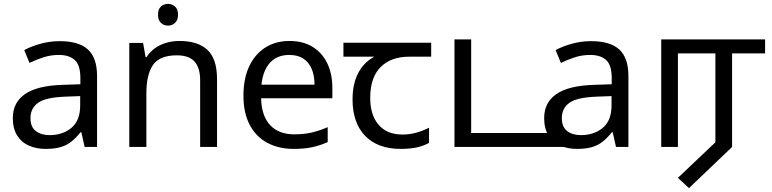

<svg xmlns="http://www.w3.org/2000/svg" viewBox="-20 -757 3978 989"><path d="M288 -545Q386 -545 433 -502Q480 -459 480 -365V0H416L399 -76H395Q372 -47 347.5 -27.5Q323 -8 291.5 1Q260 10 215 10Q167 10 128.5 -7Q90 -24 68 -59.5Q46 -95 46 -149Q46 -229 109 -272.5Q172 -316 303 -320L394 -323V-355Q394 -422 365 -448Q336 -474 283 -474Q241 -474 203 -461.5Q165 -449 132 -433L105 -499Q140 -518 188 -531.5Q236 -545 288 -545ZM314 -259Q214 -255 175.5 -227Q137 -199 137 -148Q137 -103 164.5 -82Q192 -61 235 -61Q303 -61 348 -98.5Q393 -136 393 -214V-262Z M846 -737Q866 -737 881.5 -723.5Q897 -710 897 -681Q897 -653 881.5 -639Q866 -625 846 -625Q824 -625 809 -639Q794 -653 794 -681Q794 -710 809 -723.5Q824 -737 846 -737ZM904 -546Q1000 -546 1049 -499.5Q1098 -453 1098 -349V0H1011V-343Q1011 -408 982 -440Q953 -472 891 -472Q802 -472 768 -422Q734 -372 734 -278V0H646V-536H717L730 -463H735Q753 -491 779.5 -509.5Q806 -528 838 -537Q870 -546 904 -546Z M1471 -546Q1540 -546 1589.5 -516Q1639 -486 1665.5 -431.5Q1692 -377 1692 -304V-251H1325Q1327 -160 1371.5 -112.5Q1416 -65 1496 -65Q1547 -65 1586.5 -74.5Q1626 -84 1668 -102V-25Q1627 -7 1587 1.5Q1547 10 1492 10Q1416 10 1357.5 -21Q1299 -52 1266.5 -113.5Q1234 -175 1234 -264Q1234 -352 1263.5 -415Q1293 -478 1346.5 -512Q1400 -546 1471 -546ZM1470 -474Q1407 -474 1370.5 -433.5Q1334 -393 1327 -321H1600Q1600 -367 1586 -401Q1572 -435 1543.5 -454.5Q1515 -474 1470 -474Z M2044 10Q1926 10 1861 -57Q1796 -124 1796 -245Q1796 -325 1825 -380.5Q1854 -436 1908 -465H1749V-537H2201V-465H2088Q1994 -465 1940.5 -411.5Q1887 -358 1887 -252Q1887 -165 1930 -114.5Q1973 -64 2053 -64Q2090 -64 2124 -73.5Q2158 -83 2190 -99V-21Q2161 -5 2126 2.5Q2091 10 2044 10Z M2321 0V-554H2407V-72H2909V0Z M3025 -545Q3123 -545 3170 -502Q3217 -459 3217 -365V0H3153L3136 -76H3132Q3109 -47 3084.5 -27.5Q3060 -8 3028.5 1Q2997 10 2952 10Q2904 10 2865.5 -7Q2827 -24 2805 -59.5Q2783 -95 2783 -149Q2783 -229 2846 -272.5Q2909 -316 3040 -320L3131 -323V-355Q3131 -422 3102 -448Q3073 -474 3020 -474Q2978 -474 2940 -461.5Q2902 -449 2869 -433L2842 -499Q2877 -518 2925 -531.5Q2973 -545 3025 -545ZM3051 -259Q2951 -255 2912.5 -227Q2874 -199 2874 -148Q2874 -103 2901.5 -82Q2929 -61 2972 -61Q3040 -61 3085 -98.5Q3130 -136 3130 -214V-262Z M3529 212 3472 159 3665 -24V-482H3472V0H3386V-554H3921V-482H3751V0Z"/></svg>

Font: ltamil85
Style: Book
Weight: 400
Designer: Jelle Bosma - Monotype Design Team
Foundry: Monotype Imaging Inc.
Version: Version 2.003